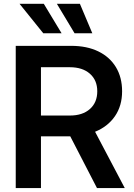

<svg xmlns="http://www.w3.org/2000/svg" viewBox="-20 -962 684 982"><path d="M60.5 0V-727.5H344.2Q424.3 -727.5 482.7 -699.2Q541 -670.9 572.8 -618.7Q604.5 -566.4 604.5 -495.1Q604.5 -420.9 567.9 -367.7Q531.2 -314.5 466.3 -288.1L618.2 0H476.1L339.4 -264.6Q337.9 -264.6 335.9 -264.6H189.5V0ZM189.5 -371.1H337.9Q402.3 -371.1 439.9 -404.5Q477.5 -438 477.5 -495.1Q477.5 -551.8 439.7 -585Q401.9 -618.2 336.9 -618.2H189.5ZM201.2 -792 80.1 -942.4H204.1L294.9 -792ZM361.3 -792 271 -942.4H388.7L452.1 -792Z"/></svg>

Font: Inter Display SemiBold
Style: Regular
Weight: 600
Designer: Rasmus Andersson
Foundry: rsms
Version: Version 4.001;git-9221beed3